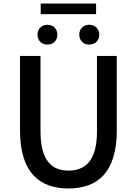

<svg xmlns="http://www.w3.org/2000/svg" viewBox="-20 -1052 773 1085"><path d="M367 13C530 13 640 -76 640 -316V-736H528V-308C528 -142 460 -88 367 -88C275 -88 209 -142 209 -308V-736H93V-316C93 -76 204 13 367 13ZM248 -800C281 -800 304 -823 304 -856C304 -889 281 -912 248 -912C215 -912 192 -889 192 -856C192 -823 215 -800 248 -800ZM210 -972H523V-1032H210ZM484 -800C517 -800 541 -823 541 -856C541 -889 517 -912 484 -912C451 -912 428 -889 428 -856C428 -823 451 -800 484 -800Z"/></svg>

Font: Noto Sans Japanese Medium
Style: Regular
Weight: 500
Designer: Ryoko NISHIZUKA (kana & ideographs); Paul D. Hunt (Latin, Greek & Cyrillic); Wenlong ZHANG (bopomofo); Sandoll Communica
Foundry: Adobe Systems Incorporated
Version: Version 1.000;PS 1;hotconv 1.0.78;makeotf.lib2.5.61930